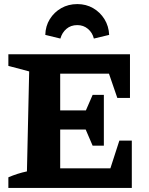

<svg xmlns="http://www.w3.org/2000/svg" viewBox="-20 -921 731 941"><path d="M565 -232H626V0H21V-52Q65 -71 112 -81L123 -571L21 -598V-655H617V-441H555L514 -560H275V-380H401L434 -456H489V-207H434L400 -286H275V-96H521ZM359 -901Q402 -901 436.5 -881Q471 -861 492 -827Q513 -793 515 -750L440 -732Q433 -761 411 -779.5Q389 -798 359 -798Q327 -798 305.5 -779.5Q284 -761 276 -732L202 -750Q203 -793 224 -827Q245 -861 280 -881Q315 -901 359 -901Z"/></svg>

Font: Piazzolla
Style: Bold
Weight: 700
Designer: Juan Pablo del Peral
Foundry: Huerta Tipografica
Version: Version 1.330